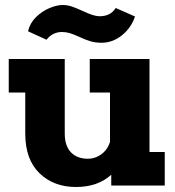

<svg xmlns="http://www.w3.org/2000/svg" viewBox="-20 -742 699 768"><path d="M639 -134V0H425V-43Q371 6 284 6Q195 6 138 -49Q81 -104 81 -208V-372H15V-506H239V-208Q239 -158 264 -132.5Q289 -107 332 -107Q361 -107 385.5 -125Q410 -143 420 -174V-372H339V-506H578V-134ZM296 -595Q274 -605 259 -609.5Q244 -614 228 -614Q190 -614 166 -583L92 -617Q100 -650 124 -673.5Q148 -697 177.5 -709.5Q207 -722 231 -722Q250 -722 268.5 -715.5Q287 -709 311 -698Q355 -677 378 -677Q399 -677 415 -684.5Q431 -692 443 -710L520 -676Q505 -631 468 -601Q431 -571 386 -571Q362 -571 341.5 -577Q321 -583 296 -595Z"/></svg>

Font: Arvo
Style: Bold
Weight: 700
Designer: Anton Koovit (Cyrillic Expansion: Cyreal)
Foundry: Anton Koovit, Yassin Baggar
Version: Version 3.000